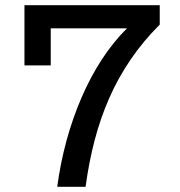

<svg xmlns="http://www.w3.org/2000/svg" viewBox="-20 -718 690 738"><path d="M200 0Q212 -90.5 235.5 -176.8Q259 -263 293 -342Q327 -421 371 -488.8Q415 -556.5 468 -609H74V-698H594V-623.5Q530 -559.5 482 -489Q434 -418.5 400 -341.2Q366 -264 343.8 -179Q321.5 -94 309 0ZM74 -698H175V-466.5H74Z"/></svg>

Font: Azeret Mono Thin
Style: Regular
Weight: 100
Designer: Martin Vácha
Foundry: Displaay
Version: Version 1.002